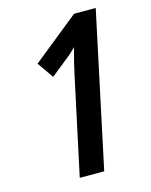

<svg xmlns="http://www.w3.org/2000/svg" viewBox="-109 -786 676 857"><g transform="rotate(-15 229.0 -357.0)"><path d="M248 -448Q255 -480 261.5 -507Q268 -534 278 -570Q269 -561 258 -550.5Q247 -540 235 -531L154 -466L102 -541L317 -714H417L265 0H152Z"/></g></svg>

Font: Noto Sans Condensed SemiBold
Style: Italic
Weight: 600
Width: 3
Italic angle: -12°
Designer: Monotype Design Team
Foundry: Monotype Imaging Inc.
Version: Version 2.013; ttfautohint (v1.8.4.7-5d5b)